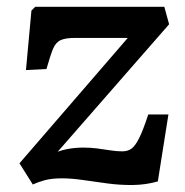

<svg xmlns="http://www.w3.org/2000/svg" viewBox="-20 -531 541 562"><path d="M83 -511H461L475 -460L149 -87Q163 -92 176 -94.5Q189 -97 201 -98Q213 -99 224 -99Q245 -99 264.5 -96.5Q284 -94 302.5 -91Q321 -88 338 -88Q354 -88 365 -96Q376 -104 387.5 -127Q399 -150 414 -196H473L442 0Q407 10 369.5 10.5Q332 11 295 6Q258 1 223.5 -4Q189 -9 161 -9Q131 -9 111 -3.5Q91 2 76 9L37 -53L354 -420H199Q172 -420 157.5 -413.5Q143 -407 135 -387.5Q127 -368 116 -329L56 -326L72 -500Z"/></svg>

Font: Literata 18pt SemiBold
Style: Italic
Weight: 600
Italic angle: -2°
Designer: Latin by Veronika Burian and Jose Scaglione. Greek by Irene Vlachou. Cyrillic by Vera Evstafieva
Foundry: TypeTogether
Version: Version 3.103;gftools[0.9.29]